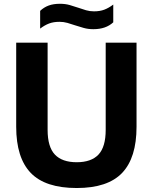

<svg xmlns="http://www.w3.org/2000/svg" viewBox="-20 -960 788 990"><path d="M375.5 9.5Q213.5 9.5 138.5 -68.5Q63.5 -146.5 63.5 -306.5V-740H225.5V-290.5Q225.5 -202.5 263 -163Q300.5 -123.5 375.5 -123.5Q450.5 -123.5 487.8 -163Q525 -202.5 525 -290.5V-740H684V-306.5Q684 -146.5 609.8 -68.5Q535.5 9.5 375.5 9.5ZM461.5 -809.5Q434.5 -809.5 411.5 -816Q388.5 -822.5 367 -829.5Q347 -836.5 327.5 -842Q308 -847.5 286.5 -847.5Q256 -847.5 233 -838.8Q210 -830 187 -812.5V-904Q206.5 -922.5 231 -931.5Q255.5 -940.5 289.5 -940.5Q316.5 -940.5 339.5 -934Q362.5 -927.5 384 -920Q404 -913 423.5 -907.2Q443 -901.5 464.5 -901.5Q495 -901.5 518 -910.2Q541 -919 564 -936.5V-845Q526 -809.5 461.5 -809.5Z"/></svg>

Font: Encode Sans
Style: Bold
Weight: 700
Designer: Multiple Designers
Foundry: Impallari Type
Version: Version 3.002; ttfautohint (v1.8.3) -l 8 -r 50 -G 200 -x 14 